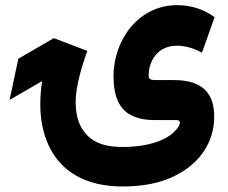

<svg xmlns="http://www.w3.org/2000/svg" viewBox="-20 -459 862 726"><path d="M442.9 246.1C517.1 246.1 580.1 234.4 631.8 210.4C734.9 163.1 790 79.1 790 -18.1C790 -98.1 753.9 -156.2 637.7 -156.2H568.4C555.2 -156.2 542 -157.2 542 -171.4C542 -204.1 551.8 -231.4 570.8 -253.4C589.8 -275.4 616.7 -286.1 650.4 -286.1C675.3 -286.1 708 -279.3 743.7 -259.8L791.5 -394C750 -424.3 702.6 -439.5 649.4 -439.5C502.9 -439.5 409.2 -306.6 409.2 -170.9C409.2 -92.8 432.6 -50.3 465.8 -29.3C499 -7.8 537.6 -4.9 568.4 -4.9H647.5C655.8 -4.9 660.2 -2 660.2 3.9C660.2 14.2 652.3 26.4 637.2 41C606.4 70.3 543 96.7 442.9 96.7C397.9 96.7 362.8 88.9 336.9 73.7C285.6 43 266.1 -10.7 266.1 -71.8C266.1 -128.4 285.2 -196.3 310.1 -266.6L183.6 -314.9L49.3 -236.8L16.1 -81.1L139.2 -152.3C134.8 -122.1 132.3 -92.8 132.3 -64.5C132.3 -4.9 143.6 48.3 166 95.2C210.9 188.5 302.7 246.1 442.9 246.1Z"/></svg>

Font: Vazirmatn Black
Style: Regular
Weight: 900
Designer: Saber Rastikerdar
Foundry: Saber Rastikerdar
Version: Version 33.003